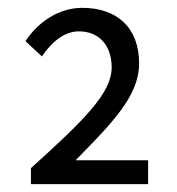

<svg xmlns="http://www.w3.org/2000/svg" viewBox="-20 -911 451 490"><path d="M59 -441H358V-502H173C266 -597 335 -666 335 -749C335 -842 277 -891 190 -891C131 -891 78 -856 45 -806L87 -767C111 -803 144 -831 181 -831C233 -831 265 -795 265 -739C265 -673 194 -604 59 -482Z"/></svg>

Font: Noto Sans Mono CJK HK
Style: Regular
Weight: 400
Designer: Ryoko NISHIZUKA 西塚涼子 (kana, bopomofo & ideographs); Paul D. Hunt (Latin, Greek & Cyrillic); Sandoll Communications 산돌커뮤니
Foundry: Adobe
Version: Version 2.004;hotconv 1.0.118;makeotfexe 2.5.65603